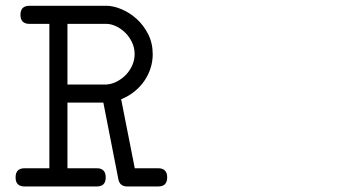

<svg xmlns="http://www.w3.org/2000/svg" viewBox="-20 -638 1244 674"><path d="M83.5 -554.2Q51.8 -554.2 51.8 -585.9Q51.8 -617.7 83.5 -617.7H353.5Q377.9 -617.7 406.5 -605.7Q435.1 -593.8 459.5 -571.8Q483.9 -549.8 500 -518.3Q516.1 -486.8 516.1 -447.8Q516.1 -421.9 508.3 -397.9Q500.5 -374 486.1 -353.3Q471.7 -332.5 451.2 -316.2Q430.7 -299.8 405.3 -289.6L453.1 -47.4H535.2Q566.9 -47.4 566.9 -15.1Q566.9 16.6 535.2 16.6H426.8Q400.4 16.6 395.5 -8.8L342.8 -277.8H216.8V-47.4H319.8Q351.1 -47.4 351.1 -15.1Q351.1 16.6 319.8 16.6H66.4Q34.7 16.6 34.7 -15.1Q34.7 -47.4 66.4 -47.4H153.3V-554.2ZM361.3 -342.3Q362.3 -342.3 362.3 -342.8H365.2Q381.8 -346.2 397.7 -356Q413.6 -365.7 425.8 -379.6Q438 -393.6 445.3 -411.1Q452.6 -428.7 452.6 -447.8Q452.6 -470.7 443.1 -490.2Q433.6 -509.8 418.9 -523.9Q404.3 -538.1 387 -546.1Q369.6 -554.2 353.5 -554.2H216.8V-341.3H353.5Q354.5 -341.3 356.4 -341.6Q358.4 -341.8 361.3 -342.3Z"/></svg>

Font: Erica Type
Style: Italic
Weight: 400
Monospace: yes
Designer: Peter Wiegel
Foundry: Peter Wiegel
Version: Version 1.000 2010 initial release